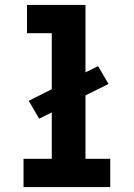

<svg xmlns="http://www.w3.org/2000/svg" viewBox="-20 -755 540 775"><path d="M75 0V-114H189V-301L138 -276L96 -348L189 -395V-621H89V-735H325V-463L376 -488L418 -416L325 -370V-114H425V0Z"/></svg>

Font: Iosevka Heavy
Style: Regular
Weight: 900
Monospace: yes
Designer: Belleve Invis
Foundry: Belleve Invis
Version: Version 32.5.0; ttfautohint (v1.8.4)